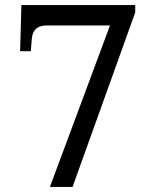

<svg xmlns="http://www.w3.org/2000/svg" viewBox="-20 -734 599 754"><path d="M176 0 412 -634H163Q110 -634 105 -583L101 -533H59L64 -714H511V-685L265 0Z"/></svg>

Font: Noto Serif Old Uyghur
Style: Regular
Weight: 400
Designer: Lewis McGuffie
Foundry: Google LLC
Version: Version 1.003; ttfautohint (v1.8.4.7-5d5b)